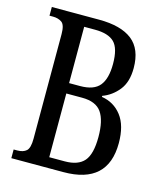

<svg xmlns="http://www.w3.org/2000/svg" viewBox="-108 -795 745 876"><g transform="rotate(15 264.5 -357.0)"><path d="M28 0V-41H45Q73 -41 88 -54.5Q103 -68 103 -112V-606Q103 -650 86 -661.5Q69 -673 45 -673H28V-714H251Q355 -714 408 -672.5Q461 -631 461 -541Q461 -475 430 -436.5Q399 -398 355 -382V-377Q413 -368 448.5 -322Q484 -276 484 -193Q484 0 274 0ZM246 -399Q311 -399 338 -432.5Q365 -466 365 -535Q365 -609 336.5 -637Q308 -665 245 -665H194V-399ZM267 -49Q330 -49 358.5 -82Q387 -115 387 -196Q387 -274 360.5 -312Q334 -350 268 -350H194V-49Z"/></g></svg>

Font: Noto Serif Bengali ExtraCondensed
Style: Regular
Weight: 400
Width: 2
Designer: Juan Bruce, Universal Thirst, Indian Type Foundry and the Monotype Design Team.
Foundry: Monotype Imaging Inc.
Version: Version 2.003; ttfautohint (v1.8.4.7-5d5b)